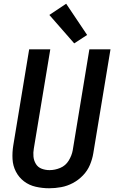

<svg xmlns="http://www.w3.org/2000/svg" viewBox="-20 -999 616 1027"><path d="M243 8Q275 8 307.5 2Q340 -4 370 -20Q400 -36 424 -61Q448 -86 461 -117Q474 -148 479 -179L571 -735H458L369 -195Q364 -167 347.5 -140Q331 -113 302.5 -101Q274 -89 245 -89Q223 -89 203 -96.5Q183 -104 172 -122Q161 -140 159 -161.5Q157 -183 161 -205L249 -735H136L51 -221Q45 -184 47 -148Q49 -112 65 -81Q81 -50 108.5 -29Q136 -8 171.5 0Q207 8 243 8ZM377 -767 446 -812 334 -979 244 -919Z"/></svg>

Font: Iosevka Sparkle SmBdObl
Style: Regular
Weight: 600
Italic angle: -9°
Designer: Belleve Invis
Foundry: Belleve Invis
Version: Version 4.5.0; ttfautohint (v1.8.3)